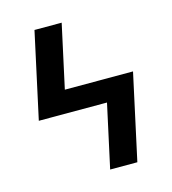

<svg xmlns="http://www.w3.org/2000/svg" viewBox="-109 -825 819 914"><g transform="rotate(-15 300.0 -367.5)"><path d="M455 0H321L389 -312H53L145 -735H279L211 -423H547Z"/></g></svg>

Font: Iosevka Curly XBdEx
Style: Regular
Weight: 800
Width: 7
Monospace: yes
Designer: Belleve Invis
Foundry: Belleve Invis
Version: Version 11.1.0; ttfautohint (v1.8.3)